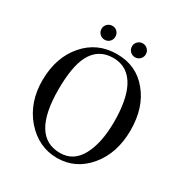

<svg xmlns="http://www.w3.org/2000/svg" viewBox="-193 -990 1103 1153"><g transform="rotate(30 359.0 -413.0)"><path d="M581 -607Q663 -509 663 -350.5Q663 -192 577 -89Q491 14 362.5 14Q234 14 142 -91Q52 -197 54 -352.5Q56 -508 142.5 -607.5Q229 -707 364.5 -707Q500 -707 581 -607ZM363 -21Q456 -21 504 -110Q552 -199 552 -346.5Q552 -494 510 -578Q460 -676 356.5 -676Q253 -676 205 -583Q165 -504 165 -347Q165 -21 363 -21ZM500 -758Q486 -744 466 -744Q446 -744 432 -758Q418 -772 418 -792Q418 -812 432 -826Q446 -840 466 -840Q486 -840 500 -826Q514 -812 514 -792Q514 -772 500 -758ZM303 -792Q303 -772 289.5 -758Q276 -744 255.5 -744Q235 -744 221 -758Q207 -772 207 -792Q207 -812 221 -826Q235 -840 255.5 -840Q276 -840 289.5 -826Q303 -812 303 -792Z"/></g></svg>

Font: GFS Didot
Style: Regular
Weight: 400
Designer: Takis Katsoulidis and George D. Matthiopoulos
Foundry: Takis Katsoulidis and George D. Matthiopoulos
Version: Version 1.0